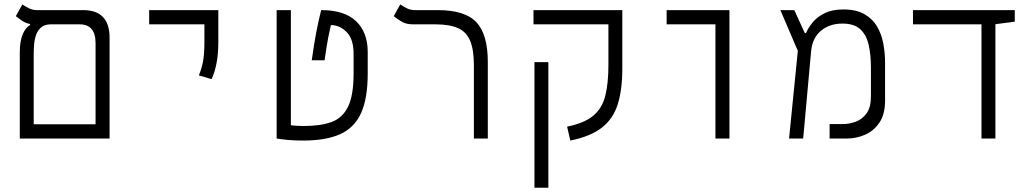

<svg xmlns="http://www.w3.org/2000/svg" viewBox="-20 -632 4728 876"><path d="M70.3 0V-393.1Q70.3 -443.8 83.5 -475.3Q96.7 -506.8 117.2 -517.6V-522.5Q96.7 -526.4 80.6 -537.4Q64.5 -548.3 52.2 -558.1L82 -611.8Q93.3 -604 110.6 -595Q127.9 -585.9 147.5 -585.9H359.4Q480 -585.9 480 -459.5V0ZM212.9 -521Q184.1 -521 168 -507.3Q151.9 -493.7 144.5 -472.4Q137.2 -451.2 135.5 -427.5Q133.8 -403.8 133.8 -383.8V-64.9H416V-435.1Q416 -521 343.3 -521Z M945.3 -271 887.2 -288.1Q899.9 -317.9 906.2 -351.6Q912.6 -385.3 912.6 -441.4V-521H660.6V-585.9H976.1V-441.4Q976.1 -385.3 967.8 -343Q959.5 -300.8 945.3 -271Z M1363.3 9.3Q1322.8 9.3 1290 6.1Q1257.3 2.9 1242.2 0V-585.9H1307.1V-60.5Q1318.4 -59.1 1333 -58.1Q1347.7 -57.1 1366.7 -57.1Q1441.9 -57.1 1492.2 -75.2Q1542.5 -93.3 1567.9 -145Q1593.3 -196.8 1593.3 -297.9V-385.3Q1593.3 -454.1 1561.5 -485.8Q1529.8 -517.6 1489.7 -517.6Q1485.4 -499.5 1478 -463.1Q1470.7 -426.8 1460.9 -356.9H1402.3Q1413.1 -433.1 1423.1 -485.4Q1433.1 -537.6 1445.3 -585.9Q1551.8 -585.9 1604.7 -535.2Q1657.7 -484.4 1657.7 -394.5V-296.9Q1657.7 -182.1 1627 -115.2Q1596.2 -48.3 1531.2 -19.5Q1466.3 9.3 1363.3 9.3Z M2205.6 -349.6V0H2142.1V-334Q2142.1 -404.8 2125.2 -445.6Q2108.4 -486.3 2069.8 -503.7Q2031.2 -521 1964.8 -521H1863.8Q1833 -521 1812.5 -533.4Q1792 -545.9 1776.4 -558.1L1806.2 -611.8Q1817.4 -604 1834.7 -595Q1852.1 -585.9 1872.1 -585.9H1977.5Q2101.6 -585.9 2153.6 -530.5Q2205.6 -475.1 2205.6 -349.6Z M2755.9 -585.9H2819.3V-318.4Q2819.3 -222.2 2798.3 -155.8Q2777.3 -89.4 2725.6 -49.3Q2673.8 -9.3 2582 9.3L2567.4 -54.2Q2647 -70.3 2687.5 -104.7Q2728 -139.2 2741.9 -196Q2755.9 -252.9 2755.9 -335.9V-521H2414.1V-585.9ZM2481.9 224.6H2418.5V-348.6H2481.9Z M3244.1 0V-521H3021.5V-585.9H3308.1V0Z M3580.1 0 3620.1 -399.9 3540.5 -585.9H3604L3651.9 -481H3657.2Q3667.5 -504.9 3687.7 -529.8Q3708 -554.7 3742.4 -571.8Q3776.9 -588.9 3827.6 -588.9Q3885.7 -588.9 3923.1 -567.9Q3960.4 -546.9 3981.2 -511.7Q4002 -476.6 4010 -433.6Q4018.1 -390.6 4018.1 -346.7V-172.9Q4018.1 -110.4 3992.2 -72.3Q3966.3 -34.2 3926.3 -17.1Q3886.2 0 3844.2 0H3765.1V-65.9H3825.2Q3854.5 -65.9 3884 -76.7Q3913.6 -87.4 3933.6 -114.7Q3953.6 -142.1 3953.6 -191.4V-324.2Q3953.6 -382.8 3943.1 -428Q3932.6 -473.1 3904.8 -498.8Q3877 -524.4 3823.7 -524.4Q3764.2 -524.4 3725.1 -491.2Q3686 -458 3680.7 -398.4L3644.5 0Z M4458 0V-521H4145.5V-585.9H4609.9V-533.2L4521.5 -521.5V0Z"/></svg>

Font: Cascadia Code NF Light
Style: Regular
Weight: 300
Monospace: yes
Designer: Aaron Bell
Foundry: Saja Typeworks
Version: Version 2404.023; ttfautohint (v1.8.4)